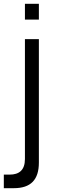

<svg xmlns="http://www.w3.org/2000/svg" viewBox="-30 -745 300 1005"><path d="M173.5 -642.5V-725H100.5V-642.5ZM42.5 240C131 240 173.5 196 173.5 106V-540H100.5V87.5C100.5 146 69.5 169 20.5 169H-10V240Z"/></svg>

Font: Manrope
Style: Regular
Weight: 400
Designer: Mikhail Sharanda
Foundry: Mikhail Sharanda
Version: Version 4.505